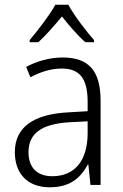

<svg xmlns="http://www.w3.org/2000/svg" viewBox="-20 -785 523 815"><path d="M270 -765H215C191 -721 140 -655 106 -615V-606H143C175 -635 212 -678 243 -715C273 -677 309 -635 342 -606H379V-615C347 -651 294 -720 270 -765ZM246 -541C190 -541 136 -525 91 -501L109 -457C154 -481 198 -494 242 -494C316 -494 352 -455 352 -352V-313L268 -308C122 -300 43 -245 43 -139C43 -49 96 10 191 10C278 10 322 -30 353 -87H355L364 0H407V-358C407 -485 356 -541 246 -541ZM274 -266 352 -270V-217C351 -105 299 -37 202 -37C139 -37 101 -72 101 -139C101 -219 157 -259 274 -266Z"/></svg>

Font: Noto Sans Gujarati SemiCondensed Light
Style: Regular
Weight: 300
Width: 4
Designer: Jelle Bosma - Monotype Design Team, Universal Thirst
Foundry: Monotype Imaging Inc.
Version: Version 2.106